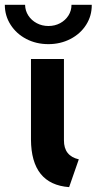

<svg xmlns="http://www.w3.org/2000/svg" viewBox="-63 -768 400 796"><path d="M65.4 -189.5V-523.4H202.1V-186.5Q201.7 -121.6 263.7 -107.4L223.6 7.8Q66.4 -3.9 65.4 -189.5ZM-43 -748H41Q41.5 -723.6 54.4 -703.6Q67.4 -683.6 89.4 -671.9Q111.3 -660.2 137.7 -660.2Q164.6 -660.2 186.3 -671.9Q208 -683.6 220.7 -703.6Q233.4 -723.6 233.4 -748H317.4Q317.9 -702.6 294.2 -665.3Q270.5 -627.9 229 -606.4Q187.5 -585 137.7 -585Q87.4 -585 46.1 -606.4Q4.9 -627.9 -19 -665.3Q-43 -702.6 -43 -748Z"/></svg>

Font: Reddit Sans Strawberry
Style: Bold
Weight: 700
Designer: Stephen Hutchings
Foundry: Reddit
Version: Version 1.013